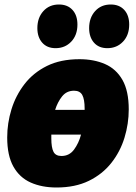

<svg xmlns="http://www.w3.org/2000/svg" viewBox="-20 -818 604 853"><path d="M333 -555Q397 -555 446.5 -533.5Q496 -512 524 -463Q552 -414 552 -332Q552 -268 533 -206Q514 -144 474.5 -94Q435 -44 374.5 -14.5Q314 15 231 15Q166 15 116.5 -7Q67 -29 39.5 -78Q12 -127 12 -207Q12 -271 31 -332.5Q50 -394 89 -444.5Q128 -495 188.5 -525Q249 -555 333 -555ZM309 -415Q276 -415 256 -390Q236 -365 225 -330H356Q356 -331 356 -336Q356 -377 345.5 -396Q335 -415 309 -415ZM208 -203Q208 -163 217.5 -144Q227 -125 253 -125Q288 -125 309 -153.5Q330 -182 340 -220H208Q208 -211 208 -203ZM227 -604Q189 -604 167.5 -628.5Q146 -653 146 -693Q146 -739 172.5 -768.5Q199 -798 242 -798Q280 -798 302 -774Q324 -750 324 -709Q324 -662 296.5 -633Q269 -604 227 -604ZM457 -604Q419 -604 397.5 -628.5Q376 -653 376 -693Q376 -739 402.5 -768.5Q429 -798 472 -798Q510 -798 532 -774Q554 -750 554 -709Q554 -662 526.5 -633Q499 -604 457 -604Z"/></svg>

Font: Bitter Black
Style: Italic
Weight: 900
Italic angle: -9°
Designer: Sol Matas, and Bitter project Authors
Foundry: Sol Matas
Version: Version 2.001